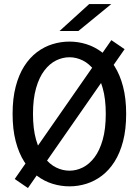

<svg xmlns="http://www.w3.org/2000/svg" viewBox="-20 -912 690 951"><path d="M52.9 -25.4 531.6 -713.2 597.1 -668.4 118.4 19.4ZM324.1 11Q281 11 239.8 -1.8Q198.5 -14.6 162.9 -41.6Q127.2 -68.7 100.1 -111.1Q73.1 -153.5 57.8 -212.3Q42.4 -271.1 42.4 -348Q42.4 -424.4 57.8 -483.2Q73.1 -542 100.1 -584.3Q127.2 -626.6 162.9 -653.5Q198.5 -680.4 239.8 -693.2Q281 -706 324.1 -706Q367.1 -706 407.9 -693.2Q448.8 -680.4 484.5 -653.5Q520.3 -626.6 547.2 -584.3Q574.2 -542 589.5 -483.2Q604.9 -424.4 604.9 -348Q604.9 -271.1 589.5 -212.3Q574.2 -153.5 547.2 -111.1Q520.3 -68.7 484.5 -41.6Q448.8 -14.6 407.9 -1.8Q367.1 11 324.1 11ZM324.1 -66.6Q358 -66.6 390.1 -82.5Q422.1 -98.5 447.9 -132.4Q473.6 -166.4 488.7 -219.8Q503.9 -273.1 503.9 -348Q503.9 -422.4 488.7 -475.6Q473.6 -528.9 447.9 -562.7Q422.1 -596.5 390.1 -612.5Q358 -628.4 324.1 -628.4Q290 -628.4 257.7 -612.5Q225.4 -596.5 199.7 -562.7Q173.9 -528.9 158.7 -475.6Q143.4 -422.4 143.4 -348Q143.4 -273.1 158.7 -219.8Q173.9 -166.4 199.7 -132.4Q225.4 -98.5 257.7 -82.5Q290 -66.6 324.1 -66.6ZM368.1 -758.4H274.8L421.8 -891.9H531.2Z"/></svg>

Font: Trispace Thin
Style: Regular
Weight: 100
Designer: Tyler Finck
Foundry: Etcetera Type Company
Version: Version 1.210